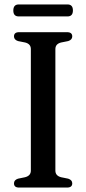

<svg xmlns="http://www.w3.org/2000/svg" viewBox="-20 -845 388 865"><path d="M229.5 -76.5Q229.5 -53 255.5 -46.5L287.5 -40Q305.5 -34 305.5 -19Q305.5 0 282 0H66Q43 0 43 -19Q43 -34 61 -40L92.5 -46.5Q119 -53 119 -76.5V-624Q119 -647 93.5 -653.5L61 -660Q43 -666 43 -681Q43 -700 66 -700H282Q305.5 -700 305.5 -681Q305.5 -666 287.5 -660L255 -653.5Q229.5 -647 229.5 -624ZM40 -797.5Q40 -825 64.5 -825H284Q308.5 -825 308.5 -798Q308.5 -771 284 -771H64.5Q40 -771 40 -797.5Z"/></svg>

Font: Fraunces 72pt S050
Style: Regular
Weight: 400
Version: Version 1.000; ttfautohint (v1.8.3)